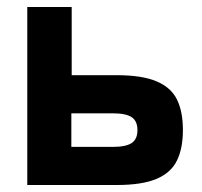

<svg xmlns="http://www.w3.org/2000/svg" viewBox="-20 -529 577 549"><path d="M58 0V-509H185V-314H314Q386 -314 427.5 -296.5Q469 -279 486 -244.5Q503 -210 503 -157Q503 -105 486 -70Q469 -35 427.5 -17.5Q386 0 314 0ZM184 -109H302Q340 -109 356.5 -120Q373 -131 373 -157Q373 -183 356.5 -194Q340 -205 302 -205H184Z"/></svg>

Font: Zen Kaku Gothic Antique Black
Style: Regular
Weight: 900
Designer: Yoshimichi Ohira
Foundry: Positype
Version: Version 1.001